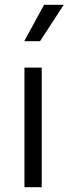

<svg xmlns="http://www.w3.org/2000/svg" viewBox="-20 -781 286 801"><path d="M82 -499H154V0H82ZM164 -761H246L147 -609H81Z"/></svg>

Font: Stavian Regular
Style: Regular
Weight: 400
Version: Version 1.000; ttfautohint (v1.6)